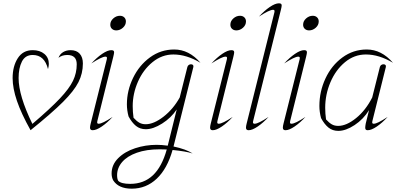

<svg xmlns="http://www.w3.org/2000/svg" viewBox="-20 -778 2400 1156"><path d="M56 -308Q56 -379 87 -427.5Q118 -476 177 -476Q220 -476 247 -453.5Q274 -431 274 -393Q274 -380 269 -362Q248 -447 177 -447Q132 -447 112 -407.5Q92 -368 92 -308Q92 -202 175 -32Q285 -126 341 -185.5Q397 -245 419.5 -291.5Q442 -338 442 -391Q442 -447 385 -447Q354 -447 332 -430Q341 -453 360.5 -464.5Q380 -476 405 -476Q441 -476 460 -454.5Q479 -433 479 -396Q479 -336 452.5 -283.5Q426 -231 359.5 -164.5Q293 -98 164 6Q108 -94 82 -170.5Q56 -247 56 -308Z M644 -629Q644 -651 662 -667Q680 -683 702 -683Q718 -683 728 -673.5Q738 -664 738 -649Q738 -627 720 -611Q702 -595 680 -595Q664 -595 654 -604.5Q644 -614 644 -629ZM522 -9Q522 -19 526 -34L623 -421Q624 -424 624 -429Q624 -437 615 -437Q593 -437 530 -396Q563 -432 595.5 -454Q628 -476 650 -476Q659 -476 663 -473Q667 -470 667 -463Q667 -456 662 -436L566 -49Q565 -46 565 -41Q565 -33 574 -33Q596 -33 658 -74Q626 -39 593 -16.5Q560 6 538 6Q522 6 522 -9Z M1144 -374 1025 103V104Q1100 120 1140 146Q1100 133 1019 125Q987 238 923.5 298Q860 358 773 358Q693 358 661 307Q652 289 652 266Q652 214 691.5 174.5Q731 135 793.5 114.5Q856 94 923 94Q953 94 990 99L1044 -119Q1010 -68 956 -34Q902 0 858 0Q823 0 798.5 -20Q774 -40 754 -77Q744 -114 744 -150Q744 -232 781 -308.5Q818 -385 883 -432.5Q948 -480 1029 -480Q1118 -480 1187 -400Q1103 -450 1024 -450Q955 -450 898.5 -404Q842 -358 810.5 -286Q779 -214 779 -139Q779 -104 784 -69Q802 -49 818.5 -39.5Q835 -30 857 -30Q906 -30 964.5 -75.5Q1023 -121 1062 -191L1108 -374Q1110 -382 1116 -386.5Q1122 -391 1130 -391Q1138 -391 1142 -386.5Q1146 -382 1144 -374ZM984 122Q969 121 941 121Q862 121 804 141.5Q746 162 715.5 197.5Q685 233 685 277Q685 299 692 311Q710 329 764 329Q846 329 900.5 277.5Q955 226 984 122Z M1367 -629Q1367 -651 1385 -667Q1403 -683 1425 -683Q1441 -683 1451 -673.5Q1461 -664 1461 -649Q1461 -627 1443 -611Q1425 -595 1403 -595Q1387 -595 1377 -604.5Q1367 -614 1367 -629ZM1245 -9Q1245 -19 1249 -34L1346 -421Q1347 -424 1347 -429Q1347 -437 1338 -437Q1316 -437 1253 -396Q1286 -432 1318.5 -454Q1351 -476 1373 -476Q1382 -476 1386 -473Q1390 -470 1390 -463Q1390 -456 1385 -436L1289 -49Q1288 -46 1288 -41Q1288 -33 1297 -33Q1319 -33 1381 -74Q1349 -39 1316 -16.5Q1283 6 1261 6Q1245 6 1245 -9Z M1461 -9Q1461 -19 1465 -34L1632 -703Q1633 -706 1633 -711Q1633 -719 1624 -719Q1602 -719 1539 -678Q1572 -714 1604.5 -736Q1637 -758 1659 -758Q1668 -758 1672 -755Q1676 -752 1676 -745Q1676 -738 1671 -718L1504 -49Q1503 -47 1503 -42Q1503 -33 1513 -33Q1535 -33 1597 -74Q1565 -39 1532 -16.5Q1499 6 1477 6Q1461 6 1461 -9Z M1805 -629Q1805 -651 1823 -667Q1841 -683 1863 -683Q1879 -683 1889 -673.5Q1899 -664 1899 -649Q1899 -627 1881 -611Q1863 -595 1841 -595Q1825 -595 1815 -604.5Q1805 -614 1805 -629ZM1683 -9Q1683 -19 1687 -34L1784 -421Q1785 -424 1785 -429Q1785 -437 1776 -437Q1754 -437 1691 -396Q1724 -432 1756.5 -454Q1789 -476 1811 -476Q1820 -476 1824 -473Q1828 -470 1828 -463Q1828 -456 1823 -436L1727 -49Q1726 -46 1726 -41Q1726 -33 1735 -33Q1757 -33 1819 -74Q1787 -39 1754 -16.5Q1721 6 1699 6Q1683 6 1683 -9Z M2221 -41Q2221 -33 2230 -33Q2241 -33 2260.5 -42.5Q2280 -52 2314 -74Q2281 -38 2248.5 -16Q2216 6 2194 6Q2186 6 2182.5 2.5Q2179 -1 2179 -9Q2179 -18 2182 -34L2202 -115Q2168 -60 2115 -25Q2062 10 2017 10Q1982 10 1957.5 -10Q1933 -30 1913 -67Q1903 -104 1903 -140Q1903 -227 1939.5 -305.5Q1976 -384 2041.5 -432Q2107 -480 2188 -480Q2277 -480 2346 -400Q2262 -450 2183 -450Q2113 -450 2057 -403.5Q2001 -357 1969.5 -283Q1938 -209 1938 -129Q1938 -94 1943 -59Q1961 -39 1977.5 -29.5Q1994 -20 2016 -20Q2066 -20 2124 -67Q2182 -114 2221 -191L2267 -374Q2269 -382 2275 -386.5Q2281 -391 2289 -391Q2297 -391 2301 -386.5Q2305 -382 2303 -374L2222 -49Q2221 -46 2221 -41Z"/></svg>

Font: Srisakdi
Style: Regular
Weight: 400
Designer: Cadson Demak Co.,Ltd.
Foundry: Cadson Demak Co.,Ltd.
Version: Version 1.000